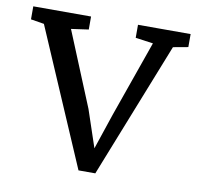

<svg xmlns="http://www.w3.org/2000/svg" viewBox="-67 -615 715 697"><g transform="rotate(10 290.5 -267.0)"><path d="M1 -498V-546H214V-498L150 -489L263 -214L309 -77L353 -208L452 -489L387 -498V-546H581V-498L526 -488L328 12H266L50 -490Z"/></g></svg>

Font: Martel
Style: Regular
Weight: 400
Designer: Dan Reynolds
Foundry: Dan Reynolds
Version: Version 1.001; ttfautohint (v1.1) -l 5 -r 5 -G 72 -x 0 -D la